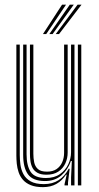

<svg xmlns="http://www.w3.org/2000/svg" viewBox="-20 -790 420 818"><path d="M163 7.3Q131.5 7.3 110.7 -1.3Q89.9 -9.9 77.6 -24.2Q65.3 -38.5 59.3 -56.3Q53.3 -74 51.5 -92.4Q49.7 -110.7 49.7 -127.2V-600H64.2V-129.7Q64.2 -110.2 67 -88.5Q69.9 -66.8 79.8 -48Q89.8 -29.2 110.5 -17.4Q131.2 -5.6 167.1 -5.6Q203.8 -5.6 230.1 -22.7Q256.4 -39.8 272.8 -71.2H276.8L269.7 -12.6V0H255L255 -5.6L264.1 -45.8H261.2Q244.7 -20.4 220.4 -6.5Q196.1 7.3 163 7.3ZM311.8 0V-600H326.3V0ZM178.4 -45.7Q154 -45.7 139.8 -53.7Q125.5 -61.7 118.6 -74.8Q111.8 -87.9 109.7 -103.5Q107.6 -119.2 107.6 -134.5V-600H122.1V-135.3Q122.1 -116.2 125.6 -98.6Q129.2 -81 141.5 -69.8Q153.8 -58.7 180.3 -58.7Q205 -58.7 221.1 -69.7Q237.2 -80.8 245.1 -99.1Q253.1 -117.4 253.1 -138.8V-600H268.3V-139.9Q268.3 -115.4 258.4 -93.9Q248.5 -72.3 228.6 -59Q208.7 -45.7 178.4 -45.7ZM170.7 -18.7Q119.5 -19.1 99.1 -47.5Q78.7 -75.9 78.7 -130.5V-600H93.2V-132.1Q93.2 -84.7 110.4 -58.2Q127.6 -31.6 175.4 -31.6Q211.6 -31.6 235.3 -48.3Q259.1 -64.9 270.9 -90.2Q282.7 -115.4 282.7 -141V-600H297.3V0H282.8V-35L286.1 -104.2H282.1Q269.9 -67.5 241.8 -43Q213.7 -18.4 170.7 -18.7ZM163.1 -645 244.5 -770.2H261.4L177 -645ZM217.5 -645 310.5 -770.2H327.4L231.6 -645ZM190.2 -645 277.5 -770.2H294.4L204.2 -645Z"/></svg>

Font: Big Shoulders Inline Thin
Style: Regular
Weight: 100
Designer: Patric King
Foundry: XO Type Co
Version: Version 2.002